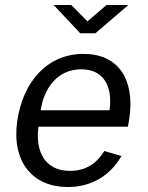

<svg xmlns="http://www.w3.org/2000/svg" viewBox="-20 -743 595 773"><path d="M409 -723 332 -657 267 -723H196L303 -609H364L497 -723ZM135 -233H495L501 -268C523 -425 456 -526 316 -526C173 -526 72 -417 49 -253C27 -88 114 10 253 10C342 10 421 -31 469 -115L400 -135C369 -85 326 -55 261 -55C161 -55 121 -134 135 -233ZM144 -299C155 -382 208 -464 307 -464C399 -464 434 -394 421 -299Z"/></svg>

Font: United Sans
Style: Italic
Weight: 400
Italic angle: -8°
Designer: Pablo Impallari, Rodrigo Fuenzalida (Modified by Dan O. Williams)
Version: Version 1.000;PS 001.000;hotconv 1.0.88;makeotf.lib2.5.64775